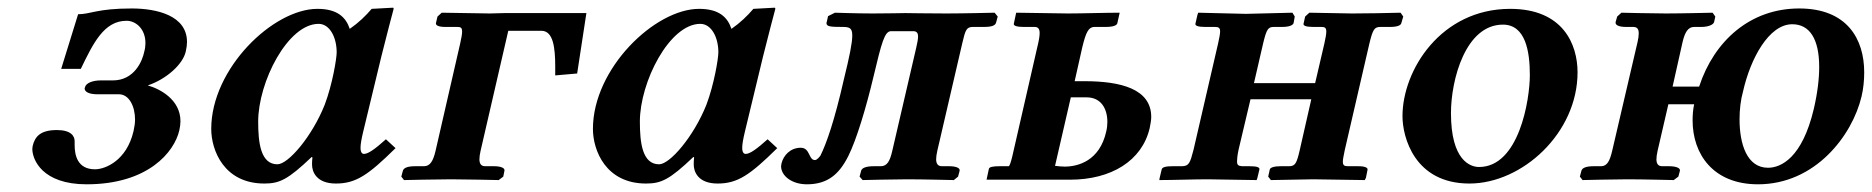

<svg xmlns="http://www.w3.org/2000/svg" viewBox="-20 -467 4865 499"><path d="M65 -88C65 -86 64 -83 64 -80C64 -52 90 12 205 12C365 12 433 -72 446 -128C448 -137 449 -145 449 -152C449 -208 396 -236 364 -245C412 -261 456 -300 463 -334C465 -343 466 -351 466 -358C466 -427 387 -445 322 -445C233 -445 215 -430 183 -430L139 -288H190C222 -354 250 -413 309 -413C333 -413 358 -392 358 -355C358 -348 357 -340 355 -333C350 -308 329 -258 273 -258H241C223 -258 203 -252 201 -240C200 -239 200 -238 200 -237C200 -228 212 -222 233 -222H289C316 -222 331 -190 331 -156C331 -146 329 -136 327 -126C309 -49 253 -27 227 -27C181 -27 174 -64 174 -90V-97V-100C174 -113 165 -129 128 -129C86 -129 71 -113 65 -88Z M791 -39C791 -21 802 10 853 10C905 10 937 -12 1008 -82L983 -105C954.5 -79.5 937 -67 926 -67C921 -67 917 -71 917 -83C917 -92 919.4 -105.9 924 -125L971.3 -321C980.7 -359.9 1003 -443.8 1003 -443.8C1003 -445.8 1002.8 -447 1001 -447L946 -444C930.2 -425.6 912.1 -408 889 -392C879 -422 857 -444 805 -444C690 -444 529 -289 529 -132C529 -76 562.5 10 667 10C706.5 10 728 0 790 -59L792 -58C791 -52.3 791 -43 791 -39ZM824 -195C791 -112 729 -40 701 -40C657 -40 651 -97 651 -151C651 -254 728 -405 808 -405C837 -405 855 -370 855 -331C855 -315 844 -248 824 -195Z M1112 -75C1106 -49 1098 -35 1082 -35H1059C1040 -35 1029 -31 1027 -23L1023 -8L1030 1C1030 1 1116 -1 1152 -1C1190 -1 1276 1 1276 1L1288 -8L1291 -23C1293 -31 1280 -35 1264 -35H1241C1230 -35 1226 -42 1226 -53C1226 -59 1227 -66 1229 -75L1301 -387H1387C1418 -387 1423 -343 1423 -294V-271L1480 -276L1504 -433H1291C1279 -433 1265 -432 1253 -432L1128 -434L1117 -424L1113 -407C1112 -401 1120 -397 1137 -397H1168C1178 -397 1181 -395 1181 -384C1181 -378 1179 -368 1176 -354Z M1783 -39C1783 -21 1794 10 1845 10C1897 10 1929 -12 2000 -82L1975 -105C1946.5 -79.5 1929 -67 1918 -67C1913 -67 1909 -71 1909 -83C1909 -92 1911.4 -105.9 1916 -125L1963.3 -321C1972.7 -359.9 1995 -443.8 1995 -443.8C1995 -445.8 1994.8 -447 1993 -447L1938 -444C1922.2 -425.6 1904.1 -408 1881 -392C1871 -422 1849 -444 1797 -444C1682 -444 1521 -289 1521 -132C1521 -76 1554.5 10 1659 10C1698.5 10 1720 0 1782 -59L1784 -58C1783 -52.3 1783 -43 1783 -39ZM1816 -195C1783 -112 1721 -40 1693 -40C1649 -40 1643 -97 1643 -151C1643 -254 1720 -405 1800 -405C1829 -405 1847 -370 1847 -331C1847 -315 1836 -248 1816 -195Z M2061 -83C2034 -83 2016 -63 2011 -42C2011 -40 2010 -37 2010 -35C2010 -10 2038 12 2077 12C2131 12 2161 -14 2185 -62C2206 -104 2231 -187 2250 -267C2271.4 -356.9 2279 -386 2296 -386H2353C2362 -386 2366 -382 2366 -372C2366 -365 2364 -355 2361 -342L2299 -75C2293 -49 2286 -35 2269 -35H2251C2232 -35 2220 -31 2218 -23L2214 -8L2222 1C2222 1 2303 -1 2338 -1C2378 -1 2459 1 2459 1L2470 -8L2474 -23C2476 -31 2463 -35 2447 -35H2428C2418 -35 2413 -41 2413 -53C2413 -59 2414 -66 2416 -75L2481 -355C2489.1 -390 2492 -397 2509 -397H2537C2559 -397 2567 -401 2569 -409L2573 -424L2565 -434C2565 -434 2483 -432 2440 -432C2398 -432 2333 -433 2333 -433C2333 -433 2280 -432 2248 -432C2208 -432 2150 -434 2150 -434L2132 -425L2129 -411C2128 -409 2128 -408 2128 -407C2128 -398 2138 -397 2169 -397C2187 -397 2195 -395 2195 -375C2195 -355 2188 -321 2173 -260C2149 -154 2128 -94 2112 -62C2111 -61 2104 -51 2098 -51C2081 -51 2086 -83 2061 -83Z M2968 -134C2970 -145 2972 -154 2972 -163C2972 -236 2893 -256 2798 -256H2773L2793 -345C2802 -381 2808 -397 2825 -397H2854C2873 -397 2883 -401 2884 -407L2890 -434C2853 -434 2793 -432 2756 -432L2621 -434L2615 -406C2613 -400 2623 -397 2640 -397H2669C2678 -397 2682 -392 2682 -381C2682 -373 2680 -361 2676 -345L2611 -61C2607 -44 2604 -37 2602 -35H2578C2560 -35 2551 -33 2550 -28L2544 0H2761C2868 0 2948 -49 2968 -134ZM2855 -125C2838 -49 2782 -34 2747 -34C2739 -34 2730 -35 2722 -36L2763 -214H2804C2842 -214 2858 -184 2858 -150C2858 -142 2857 -133 2855 -125Z M3146 -355 3082 -78C3073 -43 3070 -36 3053 -35H3028C3011 -35 3000 -33 2999 -26L2994 -5L2993 1C3027 1 3084 -1 3118 -1L3246 1L3248 -5L3253 -26C3255 -32 3247 -35 3228 -35H3208C3198 -36 3195 -38 3195 -48C3195 -54 3196 -64 3199 -78L3230 -209H3388L3358 -77C3350 -42 3346 -35 3330 -35H3309C3292 -35 3281 -32 3280 -26L3276 -8L3283 1C3315 0 3362 0 3393 -1L3527 1L3530 -5L3534 -25C3536 -31 3528 -35 3510 -35H3484C3474 -35 3470 -37 3470 -47C3470 -53 3472 -62 3475 -77L3539 -354C3548 -391 3552 -397 3568 -397H3593C3611 -397 3621 -401 3622 -407L3627 -424L3620 -434C3583 -433 3531 -432 3494 -432L3383 -434L3372 -424L3368 -406C3366 -400 3375 -397 3393 -397H3414C3423 -397 3427 -395 3427 -385C3427 -378 3425 -368 3422 -354L3398 -251H3239L3263 -355C3272 -392 3276 -397 3291 -397H3312C3330 -397 3340 -401 3342 -407L3345 -424L3339 -434C3303 -433 3253 -432 3218 -431L3094 -434L3092 -428L3087 -406C3085 -400 3094 -397 3112 -397H3137C3147 -397 3151 -395 3151 -385C3151 -379 3149 -369 3146 -355Z M3625 -165C3625 -111 3656 10 3799 10C3936 10 4080 -121 4080 -279C4080 -351 4043 -444 3905 -444C3725 -444 3625 -285 3625 -165ZM3751 -173C3751 -260 3789 -403 3886 -403C3945 -403 3956 -333 3956 -272C3956 -208 3928 -33 3824 -33C3801 -33 3751 -50 3751 -173Z M4236 -358 4170 -75C4163.9 -49 4157 -35 4141 -35H4122C4103 -35 4092 -31 4090 -23L4086 -8L4093 1C4093 1 4175 -1 4210 -1C4249 -1 4330 1 4330 1L4342 -8L4346 -23C4348 -31 4334 -35 4318 -35H4300C4289 -35 4285 -42 4285 -53C4285 -59 4286 -66 4288 -75L4316 -196H4383C4380 -182 4379 -168 4379 -154C4379 -67 4432 12 4549 12C4698 12 4794 -115 4818 -216C4823 -237 4825 -258 4825 -279C4825 -365 4781 -445 4656 -445C4529 -445 4435 -361 4396 -242H4327L4353 -358C4359 -383 4367 -397 4383 -397H4402C4418 -397 4433 -402 4435 -410L4438 -424L4431 -434C4431 -434 4349 -432 4310 -432C4274 -432 4194 -434 4194 -434L4183 -424L4179 -410C4177 -402 4187 -397 4206 -397H4224C4235 -397 4239 -392 4239 -380C4239 -374 4238 -367 4236 -358ZM4638 -404C4683 -404 4708 -366 4708 -293C4708 -263 4704 -227 4694 -184C4664 -57 4609 -31 4575 -31C4520 -31 4501 -93 4501 -157C4501 -182 4504 -208 4510 -229C4529 -314 4577 -404 4638 -404Z"/></svg>

Font: Linux Libertine O
Style: Bold Italic
Weight: 700
Italic angle: -11.5°
Designer: Philipp H. Poll
Foundry: Philipp H. Poll
Version: Version 4.1.0